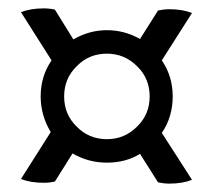

<svg xmlns="http://www.w3.org/2000/svg" viewBox="-20 -548 508 458"><path d="M163 -390Q133 -361 133 -318Q133 -275 163 -246Q192 -216 235 -216Q277 -216 307 -246Q337 -275 337 -318Q337 -361 307 -390Q277 -420 235 -420Q192 -420 163 -390ZM366 -231 438 -119Q415 -110 384 -110Q371 -110 357 -113L314 -181Q280 -160 235 -160Q191 -160 153 -182L111 -115Q98 -112 84 -112Q53 -112 30 -121L101 -233Q77 -273 77 -318Q77 -366 103 -404L30 -519Q53 -528 84 -528Q98 -528 111 -525L155 -454Q193 -476 235 -476Q277 -476 314 -455L357 -523Q371 -526 384 -526Q415 -526 438 -517L366 -404Q392 -366 392 -318Q392 -269 366 -231Z"/></svg>

Font: Bubblegum Sans
Style: Regular
Weight: 400
Designer: Angel Koziupa and Alejandro Paul
Foundry: Angel Koziupa and Alejandro Paul
Version: Version 1.001